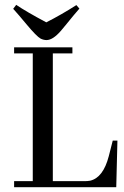

<svg xmlns="http://www.w3.org/2000/svg" viewBox="-20 -784 521 804"><path d="M466.8 0 471.7 -195.3H452.1L435.5 -129.9Q412.1 -40 357.4 -27.3Q345.7 -25.4 335 -25.4H201.2V-560.5H283.2V-585.9H39.1V-560.5H117.2V-25.4H39.1V0ZM174.8 -616.2Q201.2 -616.2 234.4 -654.3Q241.2 -662.1 258.8 -683.6Q291 -723.6 312.5 -748L299.8 -762.7Q237.3 -722.7 173.8 -690.4Q87.9 -736.3 47.9 -763.7L35.2 -747.1Q57.6 -722.7 89.8 -683.6Q132.8 -631.8 150.4 -622.1Q163.1 -616.2 174.8 -616.2Z"/></svg>

Font: Abhaya Libre
Style: Regular
Weight: 400
Designer: Pushpananda Ekanayake, Sol Matas, Pathum Egodawatta
Foundry: Mooniak
Version: Version 1.050 ; ttfautohint (v1.6)